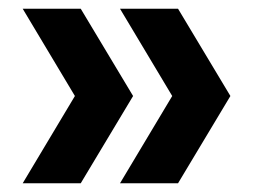

<svg xmlns="http://www.w3.org/2000/svg" viewBox="-20 -490 584 440"><path d="M175 -309V-231L32 -470H165L285 -270L165 -70H32ZM398 -309V-231L255 -470H388L508 -270L388 -70H255Z"/></svg>

Font: Uncut Sans Variable
Style: Regular
Weight: 400
Designer: Kasper Nordkvist
Foundry: UNCUT.wtf
Version: Version 1.303;Glyphs 3.1.2 (3151)